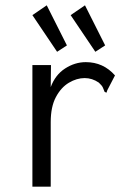

<svg xmlns="http://www.w3.org/2000/svg" viewBox="-20 -702 490 723"><path d="M102 -457H172L171 -374Q188 -420 225 -444Q262 -468 303 -468Q369 -468 413 -418L384 -362L381 -353L374 -356Q371 -364 367.5 -372Q364 -380 352 -391Q327 -408 299 -408Q269 -408 239.5 -390.5Q210 -373 190.5 -336.5Q171 -300 171 -242V1H102ZM195 -507 102 -645 156 -682 232 -531ZM339 -507 246 -645 300 -682 376 -531Z"/></svg>

Font: Inconsolata SemiCondensed
Style: Regular
Weight: 400
Width: 4
Monospace: yes
Designer: Raph Levien, Cyreal, Brenton Simpson
Foundry: Raph Levien, Cyreal, Google
Version: Version 3.001; ttfautohint (v1.8.2.53-6de2)